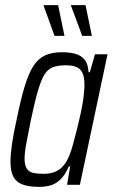

<svg xmlns="http://www.w3.org/2000/svg" viewBox="-20 -722 440 750"><path d="M133 8Q94 8 69 -1Q44 -10 32.5 -31Q21 -52 21 -91Q21 -119 27 -160.5Q33 -202 45 -255Q61 -334 76.5 -385Q92 -436 111 -465Q130 -494 157 -506Q184 -518 223 -518Q251 -518 273.5 -512Q296 -506 310 -489.5Q324 -473 326 -440H331L351 -510H400L292 0H242L254 -72H249Q234 -38 215.5 -20.5Q197 -3 176 2.5Q155 8 133 8ZM150 -43Q175 -43 194 -50.5Q213 -58 227 -74Q241 -90 251 -115Q258 -132 265.5 -159Q273 -186 281 -218Q289 -250 296 -282.5Q303 -315 306.5 -344Q310 -373 310 -391Q310 -433 293.5 -450Q277 -467 238 -467Q208 -467 188 -460Q168 -453 154.5 -432Q141 -411 128.5 -368.5Q116 -326 101 -255Q90 -200 83 -163Q76 -126 76 -103Q76 -78 84 -64.5Q92 -51 108.5 -47Q125 -43 150 -43ZM193 -582 151 -698 150 -702H207L231 -586L232 -582ZM301 -582 258 -698 257 -702H314L338 -586L339 -582Z"/></svg>

Font: Saira Condensed Light
Style: Italic
Weight: 300
Width: 3
Italic angle: -12°
Designer: Hector Gatti with collaboration of the Omnibus-Type team
Foundry: Omnibus-Type
Version: Version 1.101